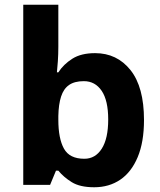

<svg xmlns="http://www.w3.org/2000/svg" viewBox="-20 -780 673 810"><path d="M226.1 -582.9Q226.1 -551.8 224.1 -521.8Q222.1 -491.8 220.1 -474.8H226.1Q248.1 -508.8 285.2 -532.3Q322.2 -555.8 381.3 -555.8Q473.4 -555.8 530.5 -484.4Q587.5 -412.9 587.5 -273.9Q587.5 -180.9 561 -117.4Q534.5 -54 487.5 -22Q440.4 10 377.4 10Q317.3 10 282.7 -11.5Q248.1 -33 226.1 -60.1H216.2L191.3 0H78.1V-760H226.1ZM333.8 -437.6Q294.5 -437.6 271.4 -421.5Q248.2 -405.4 237.7 -372.7Q227.1 -340 226.1 -290.7V-274.9Q226.1 -195.5 249.8 -152.9Q273.4 -110.2 335.8 -110.2Q382.3 -110.2 409.4 -152.9Q436.5 -195.6 436.5 -275.9Q436.5 -356.2 408.9 -396.9Q381.3 -437.6 333.8 -437.6Z"/></svg>

Font: Noto Sans Hebrew
Style: Regular
Weight: 400
Designer: Monotype Design Team
Foundry: Monotype Imaging Inc.
Version: Version 2.003;January 10, 2023;FontCreator 14.0.0.2877 64-bi